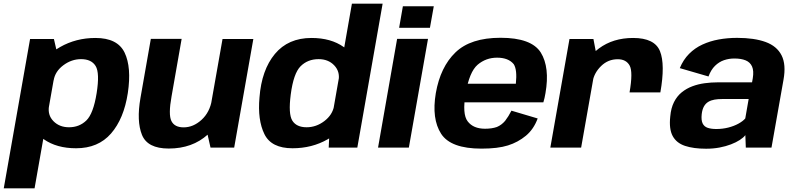

<svg xmlns="http://www.w3.org/2000/svg" viewBox="-70 -805 4333 1047"><path d="M-49.5 222H118.5L245.5 -499L224 -592.5H94ZM345 3.5Q465.5 3.5 535.5 -77Q605.5 -157.5 627 -297.5Q648 -438 609.5 -518Q571 -598 450.5 -598Q344.5 -598 257.8 -548.5Q171 -499 160.5 -439L222.5 -366.5Q230.5 -415.5 275.2 -449Q320 -482.5 372 -482.5Q428.5 -482.5 451.5 -445Q474.5 -407.5 457 -297Q439 -185 400.8 -148Q362.5 -111 306.5 -111Q254 -111 221.2 -144.5Q188.5 -178 197.5 -228L110.5 -154Q99 -94.5 169 -45.5Q239 3.5 345 3.5Z M1078 0H1207L1311.5 -592.5H1143.5L1056 -97ZM920.5 -593H752.5L696 -271Q674 -145 704 -70Q734 5 850 5Q979 5 1063.2 -71.5Q1147.5 -148 1161.5 -226L1085.5 -261Q1074 -192.5 1029 -151.5Q984 -110.5 931.5 -110.5Q881.5 -110.5 864.5 -145.5Q847.5 -180.5 865.5 -279.5Z M1722.5 0H1878.5L2016.5 -785H1849L1726.5 -86ZM1525 3.5Q1631.5 3.5 1717 -45.5Q1802.5 -94.5 1813.5 -154L1752 -228Q1743 -178.5 1698.8 -144.8Q1654.5 -111 1602 -111Q1547 -111 1524.2 -147Q1501.5 -183 1515.5 -290Q1530.5 -405 1569.2 -443.8Q1608 -482.5 1667.5 -482.5Q1720 -482.5 1752.2 -449Q1784.5 -415.5 1776.5 -366.5L1863 -439Q1874 -499 1804.5 -548.5Q1735 -598 1628.5 -598Q1501.5 -598 1429 -510.8Q1356.5 -423.5 1345 -273.5Q1334 -151 1371.8 -73.8Q1409.5 3.5 1525 3.5Z M1991.5 0H2159.5L2264 -593H2095.5ZM2127 -771 2106.5 -653.5H2274.5L2295.5 -771Z M2555.5 5.5 2575 -103Q2511 -103 2480.5 -143Q2449.5 -182.5 2469.5 -296.5Q2489.5 -413 2534.5 -452Q2580 -490.5 2640.5 -490.5Q2702.5 -490.5 2731.5 -455Q2751 -424.5 2743 -348.5H2463.5L2445.5 -247H2893Q2900 -269.5 2904.5 -297Q2929 -437.5 2879 -518.5Q2828 -599 2659.5 -599Q2496 -599 2413.5 -519Q2331.5 -440 2306.5 -297Q2283 -157 2335.5 -75.5Q2388 5.5 2555.5 5.5ZM2575 -103 2555.5 5.5Q2645 5.5 2700 -12Q2754.5 -29 2798 -65Q2840.5 -100.5 2862 -159L2719 -201.5Q2703 -170 2684.5 -146Q2665 -123 2639.5 -112.5Q2612.5 -103 2575 -103Z M3363 -301H3531Q3558 -453.5 3529 -525.8Q3500 -598 3382.5 -598Q3273 -598 3196 -540.8Q3119 -483.5 3104 -399.5L3162 -361.5Q3170.5 -408.5 3208.2 -445.2Q3246 -482 3298.5 -482Q3344.5 -482 3363.5 -447.5Q3382.5 -413 3363 -301ZM2931 0H3099L3185.5 -490L3166 -592.5H3035.5Z M3780.5 6Q3819.5 6 3853.8 -0.5Q3888 -7 3916 -17.8Q3944 -28.5 3964 -41.5Q3984 -54.5 3994.5 -68L3997 0H4137L4202.5 -370Q4217.5 -453 4192 -503.2Q4166.5 -553.5 4105 -576Q4043.5 -598.5 3949.5 -598.5Q3897.5 -598.5 3849.5 -589.8Q3801.5 -581 3760.2 -562Q3719 -543 3687.5 -511.2Q3656 -479.5 3637 -433.5L3793.5 -388Q3807 -424.5 3829 -446Q3851 -467.5 3878 -476.8Q3905 -486 3934 -486Q3971.5 -486 3996.2 -475.8Q4021 -465.5 4031.2 -442Q4041.5 -418.5 4035 -378.5L4031 -356H3843.5Q3808.5 -356 3773 -351.2Q3737.5 -346.5 3705.5 -334.5Q3673.5 -322.5 3647.8 -301.8Q3622 -281 3605.5 -248.5Q3589 -216 3585 -170Q3577.5 -101.5 3598.2 -63.2Q3619 -25 3665.5 -9.5Q3712 6 3780.5 6ZM3836 -101.5Q3808 -101.5 3789 -108Q3770 -114.5 3761.5 -132Q3753 -149.5 3756.5 -182.5Q3759.5 -208.5 3768.8 -224.8Q3778 -241 3792.8 -249.8Q3807.5 -258.5 3826.5 -261.8Q3845.5 -265 3867.5 -265H4012.5L3994 -159Q3981 -144 3957 -130.8Q3933 -117.5 3901.8 -109.5Q3870.5 -101.5 3836 -101.5Z"/></svg>

Font: Anybody
Style: Bold Italic
Weight: 700
Italic angle: -10°
Designer: Tyler Finck
Foundry: Etcetera Type Company
Version: Version 1.113;gftools[0.9.25]